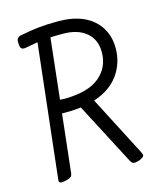

<svg xmlns="http://www.w3.org/2000/svg" viewBox="-104 -753 709 838"><g transform="rotate(-15 250.0 -333.5)"><path d="M445 -15Q445 -11 440.5 -7Q436 -3 424 3Q407 8 401 8Q394 8 389.5 4Q385 0 380 -10L236 -286Q202 -282 182 -282H150L122 -30Q121 -11 115.5 -5.5Q110 0 96 4Q81 8 72 8Q63 8 60.5 3.5Q58 -1 60 -13L127 -610Q81 -602 72 -600Q69 -599 64 -599Q53 -599 49 -606.5Q45 -614 45 -633Q45 -654 66 -658Q111 -667 148.5 -671Q186 -675 238 -675Q339 -675 394.5 -626Q450 -577 450 -497Q450 -430 412.5 -377.5Q375 -325 300 -300L438 -33Q445 -19 445 -15ZM183 -341Q287 -343 337 -385.5Q387 -428 387 -496Q387 -553 348.5 -585Q310 -617 244 -617Q205 -617 187 -616L157 -342Z"/></g></svg>

Font: Farsan
Style: Regular
Weight: 400
Version: Version 1.001g;PS 1.001;hotconv 1.0.86;makeotf.lib2.5.63406 